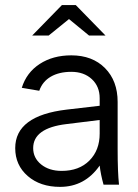

<svg xmlns="http://www.w3.org/2000/svg" viewBox="-20 -728 544 757"><path d="M449.2 0H388.2Q377 -40 373 -75.2Q314.5 8.8 216.8 8.8Q138.7 8.8 89.4 -33.9Q40 -76.7 40 -144Q40 -272 243.2 -295.9L373 -311V-340.8Q373 -387.2 342 -416Q311 -444.8 261.2 -444.8Q213.4 -444.8 180.4 -425.8Q147.5 -406.7 134.8 -370.1L65.9 -381.8Q84.5 -441.9 136.5 -475.8Q188.5 -509.8 261.2 -509.8Q344.2 -509.8 394 -459.5Q443.8 -409.2 443.8 -326.2V-140.1Q443.8 -49.8 449.2 0ZM223.1 -54.2Q292 -54.2 332.5 -95Q373 -135.7 373 -201.2V-254.9L242.2 -238.8Q110.8 -223.1 110.8 -144Q110.8 -105 142.3 -79.6Q173.8 -54.2 223.1 -54.2ZM224.1 -708H278.8L396 -587.9H331.1L252 -652.8L171.9 -587.9H106.9Z"/></svg>

Font: LT Superior
Style: Regular
Weight: 400
Designer: Daniel Lyons
Foundry: LyonsType
Version: Version 1.000